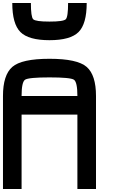

<svg xmlns="http://www.w3.org/2000/svg" viewBox="-20 -1270 790 1290"><path d="M500 -625Q500 -718.8 476.6 -734.4Q453.1 -750 312.5 -750Q171.9 -750 148.4 -734.4Q125 -718.8 125 -625ZM0 -625Q0 -765.6 62.5 -820.3Q125 -875 312.5 -875Q500 -875 562.5 -820.3Q625 -765.6 625 -625V0H500V-500H125V0H0ZM62.5 -1250H187.5Q187.5 -1156.2 203.1 -1140.6Q218.8 -1125 312.5 -1125Q406.2 -1125 421.9 -1140.6Q437.5 -1156.2 437.5 -1250H562.5Q562.5 -1109.4 507.8 -1054.7Q453.1 -1000 312.5 -1000Q171.9 -1000 117.2 -1054.7Q62.5 -1109.4 62.5 -1250Z"/></svg>

Font: CraftyPE
Style: Regular
Weight: 400
Designer: Erek Butcher
Foundry: Haunted Coop
Version: Version 0.018;April 4, 2024;FontCreator 15.0.0.2962 64-bit